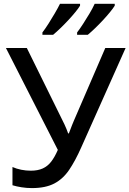

<svg xmlns="http://www.w3.org/2000/svg" viewBox="-20 -962 669 992"><path d="M628.9 -713.9 399.4 -199.7Q369.1 -131.3 337.4 -84.5Q305.7 -37.6 260.5 -13.9Q215.3 9.8 145 9.8Q117.2 9.8 91.3 5.6Q65.4 1.5 44.4 -4.9V-99.1Q65.4 -89.8 89.6 -85Q113.8 -80.1 139.2 -80.1Q175.3 -80.1 200.7 -91.6Q226.1 -103 244.4 -126.7Q262.7 -150.4 278.8 -187.5L10.7 -713.9H118.7L304.2 -337.4Q308.6 -329.6 313.5 -318.4Q318.4 -307.1 323.5 -295.4Q328.6 -283.7 332 -272.9H335.9Q339.4 -281.7 343.8 -293.5Q348.1 -305.2 352.8 -316.9Q357.4 -328.6 361.3 -337.4L523.9 -713.9ZM572.8 -942.4V-932.6Q564.5 -918.9 548.3 -899.2Q532.2 -879.4 512 -857.7Q491.7 -835.9 471.2 -816.2Q450.7 -796.4 433.6 -782.2H378.4V-794.4Q393.1 -813.5 409.9 -839.6Q426.8 -865.7 442.9 -892.8Q459 -919.9 469.2 -942.4ZM393.6 -942.4V-932.6Q385.3 -918.9 369.1 -899.2Q353 -879.4 332.8 -857.7Q312.5 -835.9 292 -816.2Q271.5 -796.4 254.4 -782.2H199.2V-794.4Q213.9 -813.5 230.5 -839.6Q247.1 -865.7 262.9 -892.8Q278.8 -919.9 290 -942.4Z"/></svg>

Font: Open Sans Medium
Style: Regular
Weight: 500
Designer: Monotype Design Team
Foundry: Monotype Imaging Inc.
Version: Version 3.000